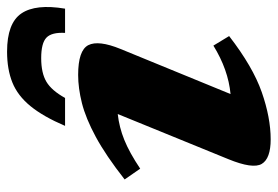

<svg xmlns="http://www.w3.org/2000/svg" viewBox="-142 -630 786 543"><g transform="rotate(-90 251.5 -359.0)"><path d="M72.5 -107 200 -419.5Q163 -415.5 127 -401Q91 -386.5 45.5 -356L15 -400Q82.5 -453 135.2 -481.5Q188 -510 230.8 -520.8Q273.5 -531.5 310.5 -531.5Q380 -531.5 394.8 -502.8Q409.5 -474 384 -411.5L256.5 -100.5Q325.5 -107 393.5 -149L420.5 -104.5Q334 -37.5 261.8 -12.2Q189.5 13 128.5 13Q74 13 59 -12.2Q44 -37.5 72.5 -107ZM358 -636Q316 -636 291.2 -621.2Q266.5 -606.5 245.5 -568.5H166.5Q193 -630.5 222.5 -666.5Q252 -702.5 289.2 -717.5Q326.5 -732.5 376.5 -732.5Q457 -732.5 484.5 -692Q512 -651.5 498 -568.5H429.5Q431.5 -606.5 416 -621.2Q400.5 -636 358 -636Z"/></g></svg>

Font: Newsreader 6pt
Style: Bold Italic
Weight: 700
Italic angle: -17°
Designer: Hugues Gentile
Foundry: Production Type
Version: Version 1.003; ttfautohint (v1.8.3)